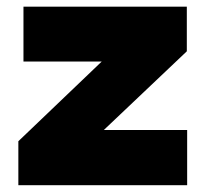

<svg xmlns="http://www.w3.org/2000/svg" viewBox="-20 -547 613 567"><path d="M34.2 0V-129.9L280.3 -365.2H49.3V-527.3H531.7V-395.5L286.6 -163.1H532.7V0Z"/></svg>

Font: Schibsted Grotesk Black
Style: Regular
Weight: 900
Designer: Bakken & Baeck AS, Henrik Kongsvoll
Foundry: Schibsted ASA
Version: Version 1.100;gftools[0.9.25]